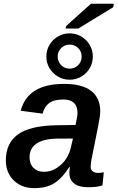

<svg xmlns="http://www.w3.org/2000/svg" viewBox="-20 -979 619 1009"><path d="M441.4 4.9Q393.6 4.9 369.1 -15.1Q344.7 -35.2 344.7 -69.8Q344.7 -78.6 345.5 -86.4Q346.2 -94.2 347.2 -101.1H344.2Q303.2 -38.1 262 -14.2Q220.7 9.8 162.1 9.8Q93.8 9.8 52.2 -31Q10.7 -71.8 10.7 -135.7Q10.7 -226.1 73.7 -272.2Q136.7 -318.4 277.3 -320.8L377 -322.3Q387.2 -368.7 387.2 -385.7Q387.2 -421.4 368.2 -438.7Q349.1 -456.1 313 -456.1Q263.2 -456.1 238.3 -437.3Q213.4 -418.5 203.6 -381.8L88.9 -397Q107.4 -467.8 164.3 -502.9Q221.2 -538.1 316.4 -538.1Q411.6 -538.1 459.2 -501.2Q506.8 -464.4 506.8 -394Q506.8 -371.1 496.1 -317.4L460.9 -141.1Q456.5 -117.2 456.5 -103Q456.5 -84 469 -77.1Q481.4 -70.3 495.1 -70.3Q510.7 -70.3 525.4 -73.7L518.6 -4.9Q499.5 1.5 480.2 3.2Q460.9 4.9 441.4 4.9ZM135.3 -152.3Q135.3 -117.2 156 -96.7Q176.8 -76.2 210.9 -76.2Q252.9 -76.2 287.1 -102.5Q311 -119.6 327.6 -145Q344.2 -170.4 351.6 -200.7L363.3 -251L277.8 -250.5Q239.3 -249.5 213.1 -242.4Q187 -235.4 169.9 -223.1Q153.3 -211.4 144.3 -193.6Q135.3 -175.8 135.3 -152.3ZM467.8 -682.1Q467.8 -648.4 451.7 -620.8Q435.5 -593.3 408 -576.7Q380.4 -560.1 345.7 -560.1Q312 -560.1 284.2 -576.7Q256.3 -593.3 240 -620.8Q223.6 -648.4 223.6 -682.1Q223.6 -715.8 240.2 -743.4Q256.8 -771 284.7 -787.4Q312.5 -803.7 345.7 -803.7Q379.4 -803.7 407 -787.4Q434.6 -771 451.2 -743.4Q467.8 -715.8 467.8 -682.1ZM409.2 -682.1Q409.2 -708 391.1 -726.3Q373 -744.6 345.7 -744.6Q319.8 -744.6 301.5 -726.3Q283.2 -708 283.2 -682.1Q283.2 -654.8 301.5 -636.5Q319.8 -618.2 345.7 -618.2Q372.6 -618.2 390.9 -636.7Q409.2 -655.3 409.2 -682.1ZM574.7 -940.9 391.6 -829.1H324.7L327.6 -842.3L458 -959.5H578.6Z"/></svg>

Font: Arimo SemiBold
Style: Italic
Weight: 600
Italic angle: -12°
Version: Version 1.33